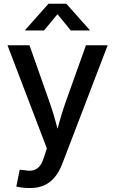

<svg xmlns="http://www.w3.org/2000/svg" viewBox="-20 -771 599 998"><path d="M64.9 198.7 82.5 111.3 108.9 113.8Q133.3 118.7 152.1 114.3Q170.9 109.9 184.8 94Q198.7 78.1 208 47.9L223.6 0.5L19 -535.6H133.3L239.3 -234.9Q256.3 -187 268.8 -139.6Q281.2 -92.3 294.4 -44.9H263.2Q276.4 -92.3 289.6 -139.9Q302.7 -187.5 319.3 -234.9L426.8 -535.6H539.6L303.7 80.6Q287.6 122.1 264.4 150.1Q241.2 178.2 209.5 192.4Q177.7 206.5 136.7 206.5Q114.3 206.5 95.5 204.1Q76.7 201.7 64.9 198.7ZM209 -612.8H111.3V-615.7L231.9 -751.5H324.7L445.8 -615.7V-612.8H347.7L278.8 -697.3Z"/></svg>

Font: Inter 20pt Medium
Style: Regular
Weight: 500
Version: Version 4.001;git-66647c0bb